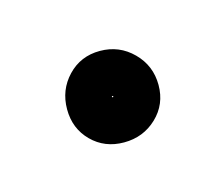

<svg xmlns="http://www.w3.org/2000/svg" viewBox="-32 -338 168 144"><g transform="rotate(-15 52.0 -265.5)"><path d="M53 -265Q53 -266 52 -266Q52 -266 52 -265Q52 -265 52 -265Q53 -265 53 -265ZM17 -265Q17 -280 27 -290.5Q37 -301 52 -301Q67 -301 77.5 -290.5Q88 -280 88 -265Q88 -250 77.5 -240Q67 -230 52 -230Q37 -230 27 -240Q17 -250 17 -265Z"/></g></svg>

Font: FRB American Cursive
Style: Italic
Weight: 400
Italic angle: -25°
Version: Version 2.0;Modular Font Editor K font №1